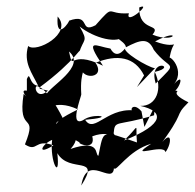

<svg xmlns="http://www.w3.org/2000/svg" viewBox="-20 -506 602 593"><path d="M417 -162C386 -199 370 -150 411 -162C315 -185 272 -89 243 -136C338 -144 277 -156 245 -140C187 -100 233 -212 231 -215C226 -293 249 -287 236 -320C205 -258 313 -256 275 -312C342 -339 396 -331 425 -273L403 -237L460 -297C461 -287 374 -333 366 -354C371 -367 344 -314 321 -356C277 -363 238 -392 298 -303C191 -356 208 -280 193 -347C249 -300 131 -239 122 -212C132 -147 139 -206 221 -168C118 -118 146 -113 226 -66C217 -63 277 -39 265 -85C334 -111 353 -56 331 -94C335 -138 338 -114 456 -150C459 -191 452 -163 426 -114ZM128 -226C89 -191 80 -256 102 -236C216 -320 235 -370 224 -342C238 -389 254 -375 226 -424C270 -389 346 -367 367 -398C311 -394 367 -382 369 -360C413 -383 438 -391 455 -352C506 -285 534 -321 461 -248C436 -331 533 -300 458 -284C483 -233 464 -177 413 -179C487 -163 491 -123 363 -72C415 -121 397 -129 403 -66C292 -104 301 -108 284 -25C272 -26 292 -78 198 -46C255 -110 140 -109 202 -117C114 -119 174 -134 173 -143C131 -226 96 -245 103 -232ZM63 -226C26 -233 106 -165 53 -216C33 -88 99 -164 57 -60C97 -34 86 -79 145 -57C90 -23 111 -62 141 -74C133 -7 167 56 157 -33C195 32 293 -30 231 67C248 -36 328 69 332 13C337 29 376 -42 447 -62C368 -11 487 -65 491 -36C512 -63 514 -119 464 -44C560 -171 513 -141 562 -190C487 -227 559 -224 508 -227C523 -203 560 -293 518 -247C557 -296 488 -353 502 -317C515 -406 544 -346 459 -378C541 -423 524 -369 451 -399C481 -435 408 -406 410 -483C454 -501 365 -424 378 -465C305 -460 337 -498 275 -428C223 -401 262 -467 193 -442C197 -442 152 -374 158 -455C206 -402 91 -341 67 -364C52 -313 78 -282 98 -241C69 -243 74 -289 63 -262Z"/></svg>

Font: Charger Distortion
Style: 2It
Weight: 400
Designer: Jasper
Foundry: Cannot Into Space Fonts
Version: Version 0.98